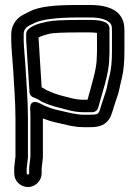

<svg xmlns="http://www.w3.org/2000/svg" viewBox="-20 -507 543 770"><path d="M342 -427H294C232 -427 192 -425 169 -420C135 -413 109 -405 92 -388C87 -383 85 -376 85 -370V-348V-346L98 -142V-140C98 -128 106 -118 118 -115C120 -114 131 -110 145 -101C146 -100 147 -99 148 -99C192 -79 216 -76 252 -66C274 -60 294 -57 314 -57H350C362 -57 372 -66 374 -76C388 -130 418 -211 418 -273C419 -283 419 -292 419 -302V-393C419 -424 372 -427 342 -427ZM368 -274C368 -230 346 -163 331 -107H314C299 -107 282 -109 264 -114C225 -124 210 -126 170 -144C161 -149 155 -153 147 -157L135 -349V-357C143 -361 159 -367 180 -372C194 -375 233 -377 294 -377H342C353 -377 362 -376 369 -375V-302C369 -293 368 -283 368 -274ZM92 193C89 193 87 190 87 188V169L92 125V122V-33C92 -103 86 -170 83 -227C81 -260 75 -327 75 -345V-370C75 -384 81 -395 98 -405L123 -417C151 -429 208 -437 294 -437H342C385 -437 410 -427 422 -414C429 -405 429 -400 429 -377V-302C429 -262 426 -232 421 -211C407 -155 410 -154 400 -127C393 -108 381 -67 379 -62C374 -50 370 -47 341 -47H314C285 -47 245 -58 218 -64C189 -70 165 -79 143 -91C138 -94 99 -114 101 -70C102 -58 102 -45 102 -33V121L97 165V168V188C97 191 94 193 92 193ZM92 243C123 243 147 217 147 188V169L152 125V122V-32C168 -26 188 -19 208 -15C232 -10 274 3 314 3H341C373 3 407 -2 425 -43C430 -54 441 -95 447 -110C459 -142 457 -147 470 -200C476 -227 479 -260 479 -302V-377C479 -399 479 -423 461 -446C437 -477 391 -487 342 -487H294C205 -487 140 -482 101 -462L75 -449C44 -434 25 -403 25 -370V-345C25 -321 31 -256 33 -225C36 -167 42 -100 42 -33V121L37 165V168V188C37 219 62 243 92 243Z"/></svg>

Font: Squarish
Style: Fog
Weight: 400
Foundry: Cannot Into Space Fonts
Version: Version 0.272